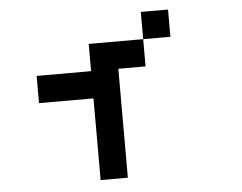

<svg xmlns="http://www.w3.org/2000/svg" viewBox="-52 -814 1105 878"><g transform="rotate(-5 500.0 -375.0)"><path d="M125 -375V-500H375V-625H625V-500H500V0H375V-375ZM625 -625V-750H750V-625Z"/></g></svg>

Font: Galmuri7 Regular
Style: Regular
Weight: 400
Designer: Lee Minseo (quiple)
Version: Version 2.399;hotconv 1.1.1;makeotfexe 2.6.0 DEVELOPMENT